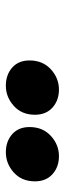

<svg xmlns="http://www.w3.org/2000/svg" viewBox="192 -1008 217 640"><g transform="rotate(90 300.0 -687.5)"><path d="M265 -599Q229 -599 205 -620Q181 -641 181 -678Q181 -722 210.5 -749Q240 -776 278 -776Q314 -776 338 -754.5Q362 -733 362 -696Q362 -652 332.5 -625.5Q303 -599 265 -599ZM487 -599Q451 -599 427 -620Q403 -641 403 -678Q403 -722 432.5 -749Q462 -776 500 -776Q536 -776 560 -754.5Q584 -733 584 -696Q584 -652 554.5 -625.5Q525 -599 487 -599Z"/></g></svg>

Font: Montserrat Black
Style: Italic
Weight: 900
Italic angle: -11.3°
Designer: Julieta Ulanovsky
Foundry: Julieta Ulanovsky
Version: Version 9.000; ttfautohint (v1.8.4.7-5d5b)